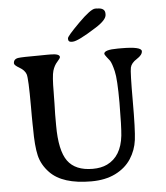

<svg xmlns="http://www.w3.org/2000/svg" viewBox="-59 -941 863 1001"><g transform="rotate(-5 372.0 -441.0)"><path d="M321.8 -742.2V-746.6Q321.8 -757.3 387.5 -823Q453.1 -888.7 476.6 -888.7H484.4L487.3 -888.2Q527.8 -888.2 527.8 -858.4V-853Q527.8 -825.7 470.7 -789.6Q372.6 -727.1 344.7 -727.1H339.4Q321.8 -727.1 321.8 -742.2ZM560.1 -388.7Q560.1 -512.7 550 -554.4Q540 -596.2 530.3 -611.3L514.2 -631.8Q503.4 -646 503.4 -649.4Q503.4 -670.9 575.7 -670.9H594.2Q699.7 -670.9 699.7 -646.5Q699.7 -627 670.2 -608.4Q640.6 -589.8 635.3 -566.4Q629.9 -543 629.9 -392.3Q629.9 -241.7 623 -188.5Q616.2 -135.3 587.2 -90.6Q558.1 -45.9 505.1 -19.5Q452.1 6.8 378.4 6.8Q228 6.8 162.6 -61.5Q123.5 -102.1 111.6 -152.1Q99.6 -202.1 99.6 -295.4L99.1 -314.9Q98.6 -334.5 98.6 -358.9V-412.6Q98.6 -556.6 91.1 -578.6Q83.5 -600.6 56.6 -616Q29.8 -631.3 29.8 -641.1Q29.8 -663.6 54.7 -667.5Q72.8 -670.4 165 -670.4L203.6 -670.9H222.7Q271.5 -670.9 271.5 -653.3Q271.5 -647 255.6 -629.6Q239.7 -612.3 231.4 -585Q223.1 -557.6 223.1 -472.2L222.7 -453.1Q222.2 -434.1 222.2 -415L220.7 -357.9V-299.8Q220.7 -168 260.7 -112.8Q300.8 -57.6 391.6 -57.6Q435.5 -57.6 467.3 -72.8Q543 -109.4 554.7 -217.3Q559.6 -264.6 560.1 -388.7Z"/></g></svg>

Font: Averia Serif Libre
Style: Regular
Weight: 400
Version: Version 1.002